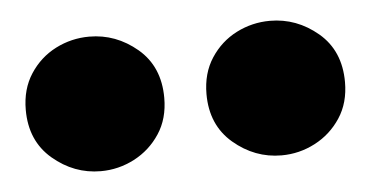

<svg xmlns="http://www.w3.org/2000/svg" viewBox="-30 -832 559 290"><g transform="rotate(-5 250.0 -687.0)"><path d="M113 -585Q72.5 -585 40.2 -612.5Q8 -640 8 -687Q8 -718.5 23 -741.5Q38 -764.5 62 -776.8Q86 -789 113 -789Q153.5 -789 185.8 -761.8Q218 -734.5 218 -687Q218 -655.5 203 -632.8Q188 -610 164 -597.5Q140 -585 113 -585ZM387 -585Q346.5 -585 314.2 -612.5Q282 -640 282 -687Q282 -718.5 297 -741.5Q312 -764.5 336 -776.8Q360 -789 387 -789Q427.5 -789 459.8 -761.8Q492 -734.5 492 -687Q492 -655.5 477 -632.8Q462 -610 438 -597.5Q414 -585 387 -585Z"/></g></svg>

Font: Geologica Cursive Black
Style: Regular
Weight: 900
Designer: Sindre Bremnes, Frode Helland
Foundry: Monokrom Skriftforlag AS
Version: Version 1.010;gftools[0.9.28]